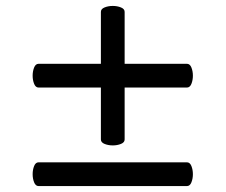

<svg xmlns="http://www.w3.org/2000/svg" viewBox="-20 -688 760 647"><path d="M110 -393Q100 -393 95 -405.5Q90 -418 90 -433Q90 -448 95 -460.5Q100 -473 110 -473H320V-648Q320 -658 332.5 -663Q345 -668 360 -668Q375 -668 387.5 -663Q400 -658 400 -648V-473H610Q620 -473 625 -460.5Q630 -448 630 -433Q630 -418 625 -405.5Q620 -393 610 -393H400V-218Q400 -208 387.5 -203Q375 -198 360 -198Q345 -198 332.5 -203Q320 -208 320 -218V-393ZM110 -61Q100 -61 95 -73.5Q90 -86 90 -101Q90 -116 95 -128.5Q100 -141 110 -141H610Q620 -141 625 -128.5Q630 -116 630 -101Q630 -86 625 -73.5Q620 -61 610 -61Z"/></svg>

Font: Marmelad
Style: Regular
Weight: 400
Designer: Manvel Shmavonyan
Foundry: Cyreal
Version: Version 1.110; ttfautohint (v1.8.4.7-5d5b)